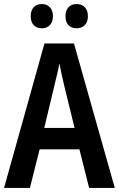

<svg xmlns="http://www.w3.org/2000/svg" viewBox="-20 -930 588 950"><path d="M132 -850C132 -810 155 -790 187 -790C219 -790 242 -811 242 -850C242 -889 219 -910 187 -910C155 -910 132 -890 132 -850ZM304 -850C304 -810 326 -790 359 -790C392 -790 415 -811 415 -850C415 -889 392 -910 359 -910C327 -910 304 -890 304 -850ZM421 0H548L346 -715H200L0 0H128L176 -191H373ZM299 -501 349 -297H199L248 -502C255 -531 268 -583 274 -616C280 -582 290 -540 299 -501Z"/></svg>

Font: Noto Sans Gujarati UI Condensed SemiBold
Style: Regular
Weight: 600
Width: 3
Designer: Jelle Bosma - Monotype Design Team, Universal Thirst
Foundry: Monotype Imaging Inc.
Version: Version 2.106